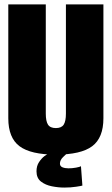

<svg xmlns="http://www.w3.org/2000/svg" viewBox="-20 -695 508 868"><path d="M232.5 4Q119 4 68.2 -34Q17.5 -72 17.5 -160.5V-675H187V-181.5Q187 -147 197 -131.5Q207 -116 232.5 -116Q258 -116 268 -131.5Q278 -147 278 -181.5V-675H447.5V-160.5Q447.5 -72 396.8 -34Q346 4 232.5 4ZM270.5 153Q243.5 153 214.5 147.2Q185.5 141.5 165.2 125.8Q145 110 145 79.5Q145 55 156.5 37.8Q168 20.5 181 10.8Q194 1 199.5 0H282Q278.5 2 264.8 15.5Q251 29 251 44.5Q251 56.5 262.2 61.2Q273.5 66 289.5 66Q306.5 66 324 62.8Q341.5 59.5 346 56.5L352.5 144Q348.5 145.5 324.2 149.2Q300 153 270.5 153Z"/></svg>

Font: Anybody Condensed ExtraBold
Style: Regular
Weight: 800
Width: 3
Designer: Tyler Finck
Foundry: Etcetera Type Company
Version: Version 1.010; ttfautohint (v1.8.3) -l 8 -r 50 -G 200 -x 14 